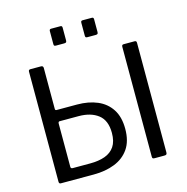

<svg xmlns="http://www.w3.org/2000/svg" viewBox="-132 -1080 1174 1206"><g transform="rotate(-15 454.5 -477.0)"><path d="M379.2 -941.8V-858.9Q379.2 -850.3 375.8 -846.9Q372.4 -843.6 362.5 -843.6H309.9Q301.3 -843.6 298.6 -846.6Q295.9 -849.5 295.9 -856.9V-941.2Q295.9 -954 306.8 -954H368.3Q379.2 -954 379.2 -941.8ZM583.7 -941.8V-858.9Q583.7 -850.3 580.3 -846.9Q576.9 -843.6 567 -843.6H514.4Q505.8 -843.6 503.1 -846.6Q500.4 -849.5 500.4 -856.9V-941.2Q500.4 -954 511.3 -954H572.7Q583.7 -954 583.7 -941.8ZM594.6 -226.4Q594.6 -146.7 560.2 -97Q525.8 -47.3 465.9 -23.7Q406.1 0 330 0H115.2Q103.5 0 103.5 -13.6V-729.3Q103.5 -735.8 106.5 -738.9Q109.4 -742 116.4 -742H184.4Q199.3 -742 199.3 -727.5V-461.3Q199.3 -451.8 208.4 -451.8H341.5Q415.8 -451.8 472.7 -427.7Q529.5 -403.7 562.1 -353.7Q594.6 -303.8 594.6 -226.4ZM507 -223.4Q507 -304.6 459.3 -341.7Q411.6 -378.8 332.1 -378.8H209Q199.3 -378.8 199.3 -365.5V-84.6Q199.3 -73 212.1 -73H325.4Q381 -73 421.8 -87.6Q462.5 -102.3 484.8 -135.2Q507 -168.1 507 -223.4ZM721.8 -742H794.3Q805.8 -742 805.8 -729V-16.7Q805.8 -7.2 802.1 -3.6Q798.5 0 788 0H725.4Q715.9 0 713 -3.1Q710 -6.2 710 -14.1V-728.4Q710 -742 721.8 -742Z"/></g></svg>

Font: Libre Franklin Thin
Style: Regular
Weight: 100
Designer: Pablo Impallari, Rodrigo Fuenzalida, Nhung Nguyen
Foundry: Impallari Type
Version: Version 3.000